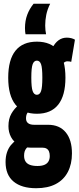

<svg xmlns="http://www.w3.org/2000/svg" viewBox="-20 -774 416 1014"><path d="M171.2 220Q94 220 51.7 184.9Q9.4 149.8 9.4 81.8Q9.4 53.4 16.7 31.3Q24 9.2 36.9 -6.8Q49.8 -22.8 66.2 -33.8L135.8 -5.4Q126.4 0.8 119.8 8.6Q113.2 16.4 110.2 25.8Q107.2 35.2 107.2 48.2Q107.2 66.8 114.9 78.9Q122.6 91 138.4 96.8Q154.2 102.6 177.8 102.6Q200.4 102.6 214.7 96.5Q229 90.4 235.9 78.5Q242.8 66.6 242.8 50Q242.8 35.6 238.7 25.8Q234.6 16 226 10.9Q217.4 5.8 203.8 5.8H142Q105 5.8 78.5 -9.3Q52 -24.4 38.3 -50.1Q24.6 -75.8 24.6 -107.8Q24.6 -146.8 40.2 -173.9Q55.8 -201 79.2 -219.8L145.4 -197.4Q130 -186.4 123.7 -175.9Q117.4 -165.4 117.4 -148.6Q117.4 -131.8 128.5 -123.4Q139.6 -115 159.8 -115H233.8Q294 -115 327 -75.3Q360 -35.6 360 36Q360 92.6 338.3 134.2Q316.6 175.8 274.6 197.9Q232.6 220 171.2 220ZM174.8 -173.2Q100 -173.2 61.7 -221.3Q23.4 -269.4 23.4 -363.6Q23.4 -458.4 61.7 -506.2Q100 -554 174.8 -554Q249.4 -554 287.5 -506.2Q325.6 -458.4 325.6 -363.6Q325.6 -269.4 287.5 -221.3Q249.4 -173.2 174.8 -173.2ZM174.8 -273.4Q190 -273.4 196.8 -292.8Q203.6 -312.2 203.6 -363.6Q203.6 -416 196.8 -434.9Q190 -453.8 174.8 -453.8Q159.6 -453.8 152.5 -434.9Q145.4 -416 145.4 -363.6Q145.4 -312.2 152.5 -292.8Q159.6 -273.4 174.8 -273.4ZM301 -418.8 254.6 -517.2Q269.6 -547 289 -561.1Q308.4 -575.2 332.4 -575.2Q344.8 -575.2 356.1 -572.4Q367.4 -569.6 375.8 -564.4L356.2 -447.4Q351.4 -448.8 346.9 -449.5Q342.4 -450.2 335.6 -450.2Q325.6 -450.2 316.7 -442.3Q307.8 -434.4 301 -418.8ZM223.4 -592.9H114.9Q113.7 -598 112.8 -606.4Q111.9 -614.8 111.9 -625.3Q111.9 -664.2 123.8 -695.9Q135.6 -727.7 157.5 -754.3H244.9Q229.8 -723.4 224.3 -695.4Q218.7 -667.4 218.7 -639.3Q218.7 -626.2 220 -614.1Q221.2 -602.1 223.4 -592.9Z"/></svg>

Font: Georama ExtraCondensed Thin
Style: Regular
Weight: 100
Width: 2
Designer: Jean-Baptiste Levee
Foundry: Production Type
Version: Version 1.001